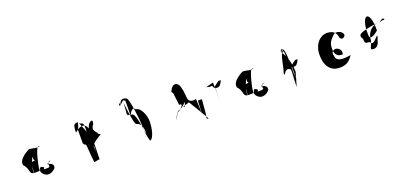

<svg xmlns="http://www.w3.org/2000/svg" viewBox="12 -1183 3982 1879"><g transform="rotate(-20 2003.0 -243.5)"><path d="M114 -210C92 -281 222 -338 219 -338C216 -338 314 -332 272 -316C249 -316 332 -317 272 -317C249 -317 374 -332 314 -332C291 -332 248 -158 248 -114C248 -77 277 -48 311 -42C352 -39 390 -71 394 -86C399 -106 396 -130 340 -139C318 -139 416 -164 356 -164C333 -164 424 -159 364 -159C322 -117 391 -102 306 -102C263 -102 334 -116 270 -136C230 -112 294 -102 204 -102C127 -102 174 -146 114 -210ZM184 -108C184 -58 198 -206 196 -204C204 -210 218 -215 242 -215C224 -215 226 -246 228 -266C228 -322 253 -328 291 -328C306 -341 296 -322 269 -296C226 -296 184 -161 184 -108Z M708 -334 710 -374C714 -408 722 -424 760 -424C754 -414 762 -400 735 -350V-210C742 -206 742 -199 744 -196C758 -196 764 -186 764 -162C766 -109 773 -56 778 0C784 0 834 -12 836 -9C837 -62 838 -116 840 -170C836 -172 838 -186 841 -196C854 -207 875 -347 892 -347C914 -402 886 -402 856 -368C832 -317 813 -258 800 -192C796 -190 835 -200 834 -195C826 -272 798 -337 776 -390C766 -411 764 -414 778 -402C805 -400 812 -384 810 -340L809 -262C808 -228 818 -207 850 -210C875 -210 888 -226 907 -268C904 -266 889 -268 884 -268C878 -268 856 -246 854 -248C848 -240 840 -233 834 -233C833 -230 831 -227 830 -226C830 -226 828 -60 829 -69C829 -69 827 -139 824 -136C826 -196 960 -236 922 -242C892 -242 867 -357 840 -328C831 -357 815 -374 788 -374C766 -374 750 -366 708 -334Z M1194 -428C1199 -472 1199 -429 1203 -429C1224 -472 1232 -502 1283 -480C1319 -480 1343 -177 1343 -128C1343 -65 1365 -12 1363 -12C1395 -12 1423 -103 1424 -190C1425 -251 1387 -347 1337 -347C1309 -390 1277 -329 1267 -304C1269 -348 1269 -458 1269 -458C1271 -501 1267 -458 1267 -458C1247 -494 1232 -447 1209 -440C1210 -484 1194 -436 1194 -436C1195 -480 1194 -428 1194 -428ZM1236 -335C1239 -332 1245 -444 1245 -444C1245 -464 1267 -210 1293 -210C1333 -204 1355 -158 1351 -94C1351 -38 1330 -310 1286 -312C1260 -312 1236 -322 1236 -335Z M1673 -128C1673 -86 1701 -184 1721 -184C1747 -193 1763 -217 1773 -232C1773 -236 1770 -242 1768 -242C1763 -246 1755 -246 1750 -240L1735 -368C1735 -373 1723 -386 1721 -388C1740 -430 1757 -447 1781 -447C1813 -444 1827 -412 1832 -374C1837 -374 1843 -276 1845 -278C1845 -258 1863 -239 1882 -239C1895 -236 1908 -235 1922 -242C1928 -246 1929 -65 1930 -78C1930 -78 1935 -223 1938 -220L1979 -219C1976 -222 1967 -54 1961 -54C1956 -30 1953 -22 1974 -19L1975 -20C1977 -23 1851 -230 1848 -234C1823 -226 1805 -222 1781 -212C1783 -210 1789 -207 1795 -207C1801 -207 1809 -252 1812 -255L1791 -232C1775 -216 1751 -200 1733 -194C1697 -194 1673 -88 1673 -128Z M2055 -314C2057 -316 2065 -312 2071 -312C2075 -312 2086 -308 2089 -306C2094 -306 2101 -308 2105 -308C2119 -310 2120 -311 2120 -293L2118 -326C2117 -293 2127 -272 2159 -274C2184 -274 2197 -290 2216 -332C2213 -330 2198 -332 2193 -332C2187 -332 2165 -310 2163 -312C2157 -304 2149 -298 2143 -298C2142 -295 2140 -292 2139 -290C2139 -290 2137 -60 2138 -69C2138 -69 2138 -338 2135 -336C2111 -330 2089 -322 2055 -314Z M2340 -210C2318 -281 2448 -338 2445 -338C2442 -338 2540 -332 2498 -316C2475 -316 2558 -317 2498 -317C2475 -317 2600 -332 2540 -332C2517 -332 2474 -158 2474 -114C2474 -77 2503 -48 2537 -42C2578 -39 2616 -71 2620 -86C2625 -106 2622 -130 2566 -139C2544 -139 2642 -164 2582 -164C2559 -164 2650 -159 2590 -159C2548 -117 2617 -102 2532 -102C2489 -102 2560 -116 2496 -136C2456 -112 2520 -102 2430 -102C2353 -102 2400 -146 2340 -210ZM2410 -108C2410 -58 2424 -206 2422 -204C2430 -210 2444 -215 2468 -215C2450 -215 2452 -246 2454 -266C2454 -322 2479 -328 2517 -328C2532 -341 2522 -322 2495 -296C2452 -296 2410 -161 2410 -108Z M2817 -186C2817 -180 2822 -166 2819 -164L2836 -188C2843 -200 2859 -208 2869 -208C2878 -208 2892 -200 2896 -194C2896 -188 2899 -172 2898 -162C2896 -166 2890 -12 2890 -12L2932 -158C2932 -266 2894 -337 2865 -390C2863 -412 2856 -412 2862 -400C2886 -398 2896 -380 2894 -346V-262C2894 -228 2904 -207 2936 -210C2960 -210 2973 -226 2992 -268C2990 -266 2974 -268 2969 -268C2964 -268 2941 -246 2938 -248C2934 -240 2924 -233 2920 -233C2918 -230 2916 -227 2915 -226L2914 -69C2914 -69 2912 -153 2909 -150C2910 -198 2919 -407 2884 -408C2870 -418 2873 -416 2864 -384C2881 -408 2896 -416 2875 -374C2852 -374 2836 -227 2817 -186Z M3208 -232C3207 -102 3272 -47 3353 -47C3430 -47 3462 -79 3493 -128C3494 -130 3338 -87 3338 -177C3322 -216 3356 -244 3390 -232C3422 -218 3434 -190 3424 -161C3370 -154 3339 -192 3344 -254C3344 -296 3360 -328 3386 -351C3402 -370 3416 -384 3432 -384C3474 -384 3504 -360 3504 -332C3502 -320 3486 -308 3472 -307C3462 -307 3451 -316 3447 -330C3448 -332 3444 -350 3443 -352C3430 -386 3404 -410 3346 -410C3278 -410 3208 -344 3208 -232Z M3649 -275C3659 -312 3836 -334 3873 -334C3907 -366 3925 -358 3922 -337C3911 -344 3894 -341 3875 -333C3803 -338 3744 -291 3732 -218C3731 -149 3669 -106 3727 -106C3763 -106 3783 -132 3793 -181C3801 -190 3801 -207 3805 -218C3790 -218 3755 -154 3726 -166C3709 -203 3675 -168 3664 -206C3664 -262 3647 -232 3649 -275ZM3723 -253C3723 -178 3818 -266 3818 -266C3819 -374 3798 -428 3771 -428C3748 -428 3717 -366 3723 -253Z"/></g></svg>

Font: Zinc
Style: Regular
Weight: 400
Version: Version 1